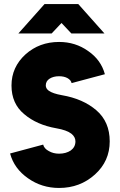

<svg xmlns="http://www.w3.org/2000/svg" viewBox="-20 -920 594 952"><path d="M71 -754H236L285 -806L334 -754H498L368 -900H201ZM273 -712Q175 -712 106 -650Q72 -619 54.5 -580.5Q37 -542 37 -496Q37 -406 100 -354Q162 -301 259 -284Q311 -275 334 -257Q354 -241 354 -219Q354 -191 331 -174Q307 -158 273 -158Q244 -158 222 -171Q199 -183 194 -203L30 -159Q50 -84 119 -36Q187 12 273 12Q377 12 451 -55Q524 -121 524 -219Q524 -316 458 -373Q392 -430 287 -448Q242 -456 222 -470Q207 -481 207 -496Q207 -518 226 -530Q245 -542 273 -542Q297 -542 314 -533Q332 -523 335 -508L500 -552Q481 -623 417 -667Q354 -712 273 -712Z"/></svg>

Font: Unageo
Style: Black
Weight: 900
Designer: Richard Sepsi
Foundry: Richard Sepsi
Version: Version 2.000